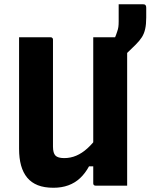

<svg xmlns="http://www.w3.org/2000/svg" viewBox="-20 -876 710 906"><path d="M580 0Q555 0 530.5 0Q506 0 481 0Q456 0 431 0Q429 0 427 -0.5Q425 -1 424 -2Q423 -3 422 -4Q421 -5 420.5 -7Q420 -9 420 -11Q420 -97 420 -183Q420 -269 420 -355.5Q420 -442 420 -528Q420 -614 420 -700Q445 -700 469.5 -700Q494 -700 519 -700Q544 -700 569 -700Q572 -700 574.5 -698.5Q577 -697 578.5 -694.5Q580 -692 580 -689Q580 -617 580 -544.5Q580 -472 580 -399.5Q580 -327 580 -254.5Q580 -182 580 -110Q580 -80 580 -52Q580 -24 580 0ZM232 10Q189 10 158.5 -2Q128 -14 108.5 -37.5Q89 -61 79.5 -95Q70 -129 70 -174Q70 -240 70 -310Q70 -380 70 -453.5Q70 -527 70 -600Q70 -625 70 -650Q70 -675 70 -700Q108 -700 145 -700Q182 -700 219 -700Q223 -700 225 -698.5Q227 -697 228.5 -695Q230 -693 230 -689Q230 -606 230 -519Q230 -432 230 -346.5Q230 -261 230 -184Q230 -154 241.5 -142Q253 -130 283 -130Q313 -130 340 -141.5Q367 -153 392.5 -176Q418 -199 442 -233V-91H400Q382 -58 358 -35.5Q334 -13 302.5 -1.5Q271 10 232 10ZM540 -856Q568 -856 598 -856Q628 -856 654 -856Q663 -856 666.5 -852Q670 -848 670 -840Q670 -834 670 -817.5Q670 -801 670 -793Q670 -761 665 -739Q660 -717 649.5 -700.5Q639 -684 620 -665Q592 -637 570.5 -617Q549 -597 523 -574Q523 -581 523 -597.5Q523 -614 523 -634.5Q523 -655 523 -673Q523 -691 523 -700Q525 -705 527.5 -711Q530 -717 533 -727Q537 -738 538.5 -748.5Q540 -759 540 -775Q540 -786 540 -810.5Q540 -835 540 -856Z"/></svg>

Font: Recursive ExtraBold
Style: Regular
Weight: 800
Version: Version 1.085